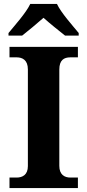

<svg xmlns="http://www.w3.org/2000/svg" viewBox="-20 -951 441 971"><path d="M23 -784V-771H92C120 -793 170 -834 200 -861C230 -834 281 -793 309 -771H378V-784C347 -822 289 -886 268 -931H133C112 -886 54 -822 23 -784ZM28 0H374V-53H336C306 -53 280 -68 280 -112V-599C280 -647 303 -661 336 -661H374V-714H28V-661H64C94 -661 121 -647 121 -600V-111C121 -67 94 -53 64 -53H28Z"/></svg>

Font: Noto Serif Telugu
Style: Bold
Weight: 700
Designer: Jelle Bosma - Monotype Design Team
Foundry: Monotype Imaging Inc.
Version: Version 2.005